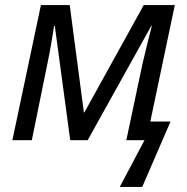

<svg xmlns="http://www.w3.org/2000/svg" viewBox="-20 -555 742 760"><path d="M454 185 552 0H480L545 -307Q554 -345 563.5 -383Q573 -421 581 -453H579L327 0H258L197 -452H194Q190 -424 183 -383.5Q176 -343 168 -305L106 0H29L142 -535H256L312 -110H314L549 -535H672L575 -74H655L543 185Z"/></svg>

Font: Noto Sans IKEA
Style: Italic
Weight: 400
Italic angle: -12°
Designer: Monotype Design Team
Foundry: Monotype Imaging Inc.
Version: Version 2.001